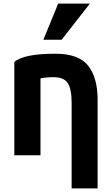

<svg xmlns="http://www.w3.org/2000/svg" viewBox="-20 -850 620 1072"><path d="M60 17V-504Q112 -550 290 -550Q419 -550 472 -483.5Q525 -417 525 -293V202H380V-274Q380 -354 358 -386.5Q336 -419 280 -419Q234 -419 206 -412V17ZM324 -628H222L305 -830H482Z"/></svg>

Font: Repo
Style: Bold
Weight: 700
Designer: Stefan Peev
Foundry: Context Ltd
Version: Version 001.000